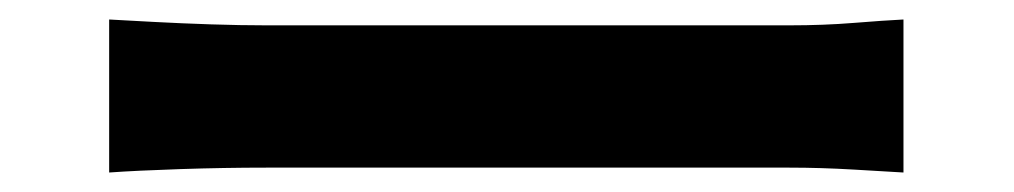

<svg xmlns="http://www.w3.org/2000/svg" viewBox="-20 -483 1040 197"><path d="M92 -463Q110 -462 138 -460.5Q166 -459 196.5 -458Q227 -457 253 -457Q278 -457 315 -457Q352 -457 395.5 -457Q439 -457 485.5 -457Q532 -457 578 -457Q624 -457 665 -457Q706 -457 738.5 -457Q771 -457 790 -457Q825 -457 856 -459.5Q887 -462 907 -463V-306Q890 -307 856 -309Q822 -311 790 -311Q771 -311 738 -311Q705 -311 664 -311Q623 -311 577.5 -311Q532 -311 485 -311Q438 -311 394.5 -311Q351 -311 314.5 -311Q278 -311 253 -311Q210 -311 165 -309.5Q120 -308 92 -306Z"/></svg>

Font: Noto Sans SC Thin
Style: Bold
Weight: 700
Version: Version 2.004-H2;hotconv 1.0.118;makeotfexe 2.5.65603